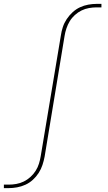

<svg xmlns="http://www.w3.org/2000/svg" viewBox="-35 -755 555 990"><path d="M-15 215V197H10Q29 197 49 193.5Q69 190 87.5 181Q106 172 122 157.5Q138 143 149 125.5Q160 108 166 88.5Q172 69 175 50L279 -573Q282 -594 289 -615.5Q296 -637 309 -656.5Q322 -676 339.5 -692Q357 -708 377.5 -717.5Q398 -727 420 -731Q442 -735 463 -735H488V-717H463Q444 -717 424 -713.5Q404 -710 385.5 -701Q367 -692 351 -677.5Q335 -663 324.5 -645.5Q314 -628 307.5 -608.5Q301 -589 298 -570L195 53Q191 74 184 95.5Q177 117 164.5 136.5Q152 156 134.5 172Q117 188 96 197.5Q75 207 53 211Q31 215 10 215Z"/></svg>

Font: Iosevka Term Curly Thin
Style: Italic
Weight: 100
Italic angle: -9°
Designer: Belleve Invis
Foundry: Belleve Invis
Version: Version 32.3.0